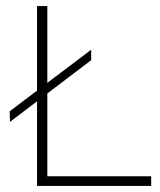

<svg xmlns="http://www.w3.org/2000/svg" viewBox="-20 -615 530 635"><path d="M102.5 0V-595H136.5V-32H480V0ZM13 -212 12 -247 281.5 -450.5V-416Z"/></svg>

Font: Encode Sans SC SemiExpanded Thin
Style: Regular
Weight: 250
Width: 6
Designer: Multiple Designers
Foundry: Impallari Type
Version: Version 3.002